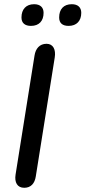

<svg xmlns="http://www.w3.org/2000/svg" viewBox="-20 -885 406 912"><path d="M95 7C127 7 145 -14 150 -47L240 -612C246 -649 233 -677 201 -677C168 -677 149 -654 144 -621L54 -56C48 -19 62 7 95 7ZM306 -762C344 -762 366 -786 366 -824C366 -850 350 -865 321 -865C282 -865 261 -841 261 -802C261 -776 276 -762 306 -762ZM127 -762C166 -762 187 -786 187 -824C187 -850 171 -865 142 -865C104 -865 82 -841 82 -802C82 -776 98 -762 127 -762Z"/></svg>

Font: SN Pro Medium
Style: Italic
Weight: 400
Italic angle: -9°
Designer: Tobias Whetton
Foundry: Supernotes
Version: Version 1.001;Glyphs 3.2 (3249)